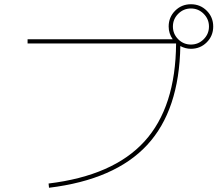

<svg xmlns="http://www.w3.org/2000/svg" viewBox="-20 -865 1040 905"><path d="M775 -740Q775 -784 805.5 -814.5Q836 -845 880 -845Q924 -845 954.5 -814.5Q985 -784 985 -740Q985 -696 954.5 -665.5Q924 -635 880 -635Q854 -635 830 -648Q825 -345 673.5 -181.5Q522 -18 211 20L209 0Q514 -37 661 -198.5Q808 -360 810 -660H110V-680H794Q775 -707 775 -740ZM940 -680Q965 -705 965 -740Q965 -775 940 -800Q915 -825 880 -825Q845 -825 820 -800Q795 -775 795 -740Q795 -705 820 -680Q845 -655 880 -655Q915 -655 940 -680Z"/></svg>

Font: Mplus 1p Thin
Style: Regular
Weight: 250
Version: Version 1.061